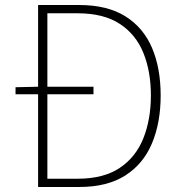

<svg xmlns="http://www.w3.org/2000/svg" viewBox="-20 -746 723 766"><path d="M42 -370V-398L134 -400H353V-370ZM132 0V-726H296Q408 -726 480 -681Q552 -636 586.5 -555Q621 -474 621 -365Q621 -257 586.5 -174.5Q552 -92 480 -46Q408 0 296 0ZM169 -33H290Q393 -33 457.5 -76Q522 -119 552 -194.5Q582 -270 582 -365Q582 -461 552 -535Q522 -609 457.5 -651Q393 -693 290 -693H169Z"/></svg>

Font: Noto Sans TC Thin Thin
Style: Regular
Weight: 250
Version: Version 2.004-H2;hotconv 1.0.118;makeotfexe 2.5.65603